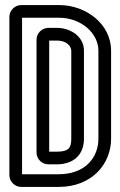

<svg xmlns="http://www.w3.org/2000/svg" viewBox="-20 -712 475 757"><path d="M214 -642C297 -642 368 -583 368 -512V-165C368 -93 318 -25 211 -25H67V-642ZM17 -645V-22C17 4 38 25 64 25H211C344 25 418 -67 418 -165V-512C418 -619 317 -692 214 -692H64C38 -692 17 -671 17 -645ZM124 -555V-111C124 -85 145 -64 171 -64H203C269 -64 311 -101 311 -165V-512C311 -570 255 -602 206 -602H171C145 -602 124 -581 124 -555ZM261 -165C261 -127 249 -114 203 -114H174V-552H206C239 -552 261 -532 261 -512Z"/></svg>

Font: DIN Rundschrift
Style: MittelKont
Weight: 400
Version: Version 1.027